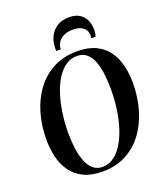

<svg xmlns="http://www.w3.org/2000/svg" viewBox="-173 -1081 1018 1203"><g transform="rotate(-20 336.0 -479.5)"><path d="M302 11.5Q228 11.5 177 -13Q126 -37.5 95.2 -80.2Q64.5 -123 50.8 -178.5Q37 -234 37 -295.5Q37 -389 61 -471.5Q85 -554 132 -617Q179 -680 247.8 -716Q316.5 -752 405.5 -752Q479.5 -752 530 -727.8Q580.5 -703.5 611 -661Q641.5 -618.5 655 -563.8Q668.5 -509 668.5 -448Q668.5 -355 644.8 -271.8Q621 -188.5 574.2 -124.8Q527.5 -61 459.2 -24.8Q391 11.5 302 11.5ZM311 -16Q351 -16 384.2 -39Q417.5 -62 443.8 -103.2Q470 -144.5 488.2 -200Q506.5 -255.5 516 -321Q525.5 -386.5 525.5 -457Q525.5 -511 519.5 -559.2Q513.5 -607.5 499 -644.8Q484.5 -682 459.2 -703.2Q434 -724.5 395 -724.5Q355 -724.5 321.5 -702Q288 -679.5 261.8 -639Q235.5 -598.5 217.5 -543.5Q199.5 -488.5 189.8 -423.2Q180 -358 180 -286.5Q180 -232.5 186.8 -183.8Q193.5 -135 208.5 -97.2Q223.5 -59.5 248.8 -37.8Q274 -16 311 -16ZM432 -969.5Q465.5 -969.5 489 -958.8Q512.5 -948 527 -930Q541.5 -912 548 -889.5Q554.5 -867 554.5 -844Q554.5 -828.5 552.5 -817.8Q550.5 -807 548 -798H519Q519.5 -801 520 -805.2Q520.5 -809.5 520.5 -818.5Q520.5 -837 510.8 -853Q501 -869 480.5 -878.8Q460 -888.5 426 -888.5Q392 -888.5 367.5 -876.5Q343 -864.5 329.5 -844Q316 -823.5 315.5 -798H285.5Q285.5 -802.5 285.2 -805.8Q285 -809 285 -815Q285 -857.5 301.8 -892.5Q318.5 -927.5 351 -948.5Q383.5 -969.5 432 -969.5Z"/></g></svg>

Font: Merriweather 144pt SemiBold
Style: Italic
Weight: 600
Italic angle: -7.8°
Version: Version 2.101